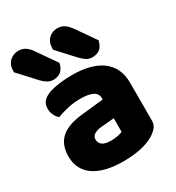

<svg xmlns="http://www.w3.org/2000/svg" viewBox="-182 -859 907 987"><g transform="rotate(-30 272.0 -365.5)"><path d="M2 -662V-668Q2 -706 24 -726.5Q46 -747 75 -747Q100 -747 118 -734.5Q136 -722 151 -699L229 -587Q220 -552 202 -539.5Q184 -527 160 -527Q140 -527 123.5 -537.5Q107 -548 93 -563ZM234 -662V-667Q234 -706 255.5 -726.5Q277 -747 306 -747Q332 -747 349.5 -734.5Q367 -722 383 -699L461 -587Q452 -552 434 -539.5Q416 -527 391 -527Q371 -527 355 -537.5Q339 -548 325 -563ZM260 -108Q277 -108 297.5 -111.5Q318 -115 328 -121V-201L256 -195Q228 -193 210 -183Q192 -173 192 -153Q192 -133 207.5 -120.5Q223 -108 260 -108ZM252 -501Q306 -501 350.5 -490Q395 -479 426.5 -456.5Q458 -434 475 -399.5Q492 -365 492 -318V-94Q492 -68 477.5 -51.5Q463 -35 443 -23Q378 16 260 16Q207 16 164.5 6Q122 -4 91.5 -24Q61 -44 44.5 -75Q28 -106 28 -147Q28 -216 69 -253Q110 -290 196 -299L327 -313V-320Q327 -349 301.5 -361.5Q276 -374 228 -374Q191 -374 154.5 -366Q118 -358 89 -346Q76 -355 67 -373.5Q58 -392 58 -412Q58 -438 70.5 -453.5Q83 -469 109 -480Q138 -491 177.5 -496Q217 -501 252 -501Z"/></g></svg>

Font: Baloo Bhai 2 ExtraBold
Style: Regular
Weight: 800
Designer: Supriya Tembe, Noopur Datye and Ek Type
Foundry: Ek Type
Version: Version 1.640;PS 1.000;hotconv 16.6.51;makeotf.lib2.5.65220;